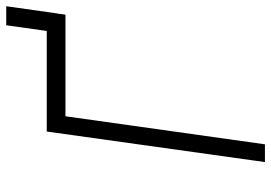

<svg xmlns="http://www.w3.org/2000/svg" viewBox="-147 -723 870 616"><g transform="rotate(-90 288.0 -415.0)"><path d="M76 0H133L223 -640H549L557 -700H174ZM515 -830 492 -667H553L576 -830Z"/></g></svg>

Font: Unageo
Style: Light-Italic
Weight: 300
Designer: Richard Sepsi
Foundry: Richard Sepsi
Version: Version 2.000